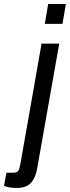

<svg xmlns="http://www.w3.org/2000/svg" viewBox="-112 -744 348 956"><path d="M111 -625 128 -724H216L199 -625ZM-28 192Q-36 192 -49 191Q-62 190 -73.5 187Q-85 184 -92 182L-80 116H-47Q-27 116 -21 106.5Q-15 97 -10 70L95 -527H183L73 95Q66 132 52 153.5Q38 175 18 183.5Q-2 192 -28 192Z"/></svg>

Font: Archivo ExtraCondensed Medium
Style: Italic
Weight: 500
Width: 2
Italic angle: -10°
Designer: Hector Gatti
Foundry: Omnibus-Type
Version: Version 2.001